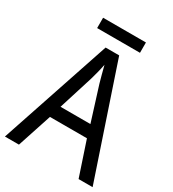

<svg xmlns="http://www.w3.org/2000/svg" viewBox="-203 -967 975 1079"><g transform="rotate(30 285.0 -427.0)"><path d="M422 -854H144V-787H422ZM478 0H569L328 -716H240L0 0H91L164 -222H404ZM311 -524 381 -301H187L257 -524C265 -551 276 -592 283 -629C289 -602 305 -547 311 -524Z"/></g></svg>

Font: Noto Sans Malayalam SemiCondensed
Style: Regular
Weight: 400
Width: 4
Designer: Jelle Bosma - Monotype Design Team
Foundry: Monotype Imaging Inc.
Version: Version 2.104